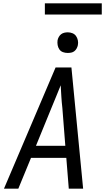

<svg xmlns="http://www.w3.org/2000/svg" viewBox="-20 -1144 640 1164"><path d="M4 0 317 -735H413L484 0H397L382 -187H168L91 0ZM198 -260H376L358 -490Q354 -524 352 -558Q350 -592 348 -627Q334 -592 320 -558Q306 -524 292 -490ZM390 -823Q375 -823 361.5 -828Q348 -833 340 -844.5Q332 -856 329.5 -870.5Q327 -885 329 -900Q331 -910 336.5 -920Q342 -930 350.5 -936.5Q359 -943 369.5 -945.5Q380 -948 391 -948Q406 -948 419.5 -942.5Q433 -937 441 -925.5Q449 -914 452 -899.5Q455 -885 452 -870Q450 -860 444.5 -850Q439 -840 430.5 -833.5Q422 -827 411.5 -825Q401 -823 390 -823ZM252 -1056V-1124H597V-1056Z"/></svg>

Font: Iosevka Custom Oblique
Style: Regular
Weight: 400
Italic angle: -9°
Designer: Belleve Invis
Foundry: Belleve Invis
Version: Version 27.0.1